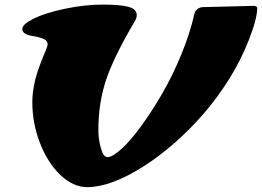

<svg xmlns="http://www.w3.org/2000/svg" viewBox="-20 -770 1112 815"><path d="M838.9 -739.7 1055.2 -745.1Q1071.8 -745.1 1071.8 -735.8Q1071.8 -691.4 1037.1 -602.5Q1002.4 -513.7 952.6 -434.3Q902.8 -355 844.7 -287.8Q786.6 -220.7 720 -162.4Q653.3 -104 588.9 -63.5Q450.2 24.4 350.1 24.4Q290.5 24.4 236.3 -27.3Q182.1 -79.1 149.7 -162.8Q117.2 -246.6 117.2 -336.4Q117.2 -409.7 150.4 -496.6Q161.6 -526.9 171.9 -550.3Q182.1 -573.7 182.1 -582.3Q182.1 -590.8 176.3 -597.2Q170.4 -603.5 157.2 -607.9Q139.6 -614.3 115.7 -617.7Q74.7 -624.5 74.7 -647Q74.7 -667 122.8 -690.9Q170.9 -714.8 255.1 -732.7Q339.4 -750.5 415 -750.5Q490.7 -750.5 525.6 -741Q560.5 -731.4 560.5 -705.6Q560.5 -694.3 552.7 -680.7Q462.4 -527.8 429.9 -429.7Q397.5 -331.5 397.5 -217.3Q397.5 -179.2 408.2 -141.1Q418.9 -103 435.5 -103Q457.5 -103 495.8 -137.9Q534.2 -172.9 579.1 -234.6Q624 -296.4 667.7 -371.3Q711.4 -446.3 748.5 -536.1Q785.6 -626 804.2 -707Q806.2 -714.8 807.9 -719.7Q809.6 -724.6 817.6 -731.2Q825.7 -737.8 838.9 -739.7Z"/></svg>

Font: Sonsie One
Style: Regular
Weight: 400
Designer: Riccardo De Franceschi
Foundry: Sorkin Type Co
Version: Version 1.003